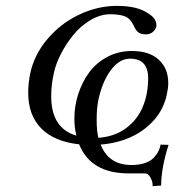

<svg xmlns="http://www.w3.org/2000/svg" viewBox="-20 -469 597 648"><path d="M312 -3.9Q366.7 -7.8 405.3 -36.4Q443.8 -64.9 461.9 -108.4Q480 -151.9 480 -205.1Q480 -271 418.9 -271Q382.8 -271 354 -232.2Q325.2 -193.4 312 -131.8Q306.2 -103.5 306.2 -64.9Q306.2 -27.8 312 -3.9ZM423.8 87.9Q449.7 87.9 469 81.3Q488.3 74.7 498.8 63.5Q509.3 52.2 514.6 41.5Q520 30.8 522 19L548.8 20Q523.9 99.1 523.9 157.2L495.1 159.2V154.8Q495.1 143.6 487.5 129.9Q480 116.2 470.2 116.2H414.1Q286.6 116.2 247.1 18.1Q162.6 8.8 118.9 -35.9Q75.2 -80.6 75.2 -155.8Q75.2 -189 82 -221.2Q95.2 -283.7 139.2 -336.2Q183.1 -388.7 245.8 -418.9Q308.6 -449.2 375 -449.2Q446.3 -449.2 482.9 -421.9Q507.8 -405.8 507.8 -384.8V-379.9Q504.9 -368.7 495.4 -360.8Q485.8 -353 472.2 -353Q455.6 -353 446.8 -359.9Q438 -366.7 431.2 -382.8Q419.4 -407.2 400.9 -414.1Q382.3 -420.9 352.1 -420.9Q318.4 -420.9 284.9 -400.9Q251.5 -380.9 227.1 -350.6Q202.6 -320.3 185.5 -286.9Q168.5 -253.4 162.1 -224.1Q152.8 -183.1 152.8 -144Q152.8 -36.1 237.8 -11.2Q231 -38.1 231 -68.8Q231 -111.3 244.1 -151.9Q257.3 -192.4 281.2 -224.9Q305.2 -257.3 342.5 -277.1Q379.9 -296.9 424.8 -296.9Q484.4 -296.9 516.1 -267.3Q547.9 -237.8 547.9 -188Q547.9 -173.3 543 -149.9Q532.7 -100.6 499.3 -63.2Q465.8 -25.9 419.9 -5.6Q374 14.6 319.8 19Q346.7 87.9 423.8 87.9Z"/></svg>

Font: Common Serif
Style: Italic
Weight: 400
Italic angle: -12°
Designer: Philipp H. Poll, Khaled Hosny
Foundry: Stefan Peev, Context Ltd.
Version: Version 1.026